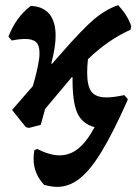

<svg xmlns="http://www.w3.org/2000/svg" viewBox="-20 -492 547 749"><path d="M323 -261Q320 -231 320 -209Q320 -156 337 -134Q354 -112 395 -112Q423 -112 465 -121L478 -106L476 -104H479Q422 24 377.5 97.5Q333 171 291.5 204Q250 237 203 237Q181 237 152 229Q111 185 111 128Q111 112 114 94L125 89Q174 114 213 114Q253 114 286 87Q319 60 349 4Q300 -9 281 -52.5Q262 -96 263 -191H260L156 -67L139 -5L93 7L81 4L27 -63L108 -156Q126 -216 133 -265Q134 -272 134 -286Q134 -315 121 -327.5Q108 -340 78 -340Q56 -340 26 -334L13 -349Q42 -425 100 -469Q148 -467 172.5 -437.5Q197 -408 197 -352Q197 -309 180 -244L183 -243L219 -284Q302 -379 347 -417Q392 -455 441 -472Q478 -432 492 -390L489 -376Q399 -335 323 -261Z"/></svg>

Font: Alegreya
Style: Bold Italic
Weight: 700
Italic angle: -7°
Designer: Juan Pablo del Peral
Foundry: Huerta Tipografica
Version: Version 2.007; ttfautohint (v1.6)